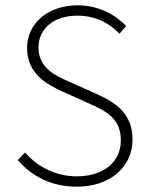

<svg xmlns="http://www.w3.org/2000/svg" viewBox="-20 -691 560 723"><path d="M269 12C396 12 479 -64 479 -165C479 -266 413 -306 340 -339L239 -384C191 -405 125 -434 125 -512C125 -585 184 -632 272 -632C338 -632 391 -605 430 -564L455 -593C415 -635 352 -671 272 -671C163 -671 82 -605 82 -510C82 -412 159 -372 216 -346L316 -301C381 -272 435 -245 435 -162C435 -82 371 -27 269 -27C191 -27 122 -62 74 -117L47 -88C98 -29 172 12 269 12Z"/></svg>

Font: Source Sans Pro Light
Style: Regular
Weight: 300
Designer: Paul D. Hunt
Foundry: Adobe Systems Incorporated
Version: Version 3.006;hotconv 1.0.111;makeotfexe 2.5.65597